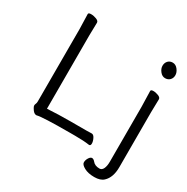

<svg xmlns="http://www.w3.org/2000/svg" viewBox="-192 -868 1160 1193"><g transform="rotate(30 388.0 -271.5)"><path d="M139 9Q122 9 106 -19Q99 -30 99 -37Q99 -44 102.5 -51Q106 -58 106 -70V-589L103 -695Q103 -705 122 -705Q141 -705 160.5 -697.5Q180 -690 180 -677L178 -588V-59Q256 -64 345 -64H458Q482 -64 495 -65H496Q509 -65 518.5 -46Q528 -27 528 -11Q528 5 517 5H516Q477 -1 413 -1H372Q180 -1 142 9ZM710 141Q688 162 644 162Q600 162 571.5 146.5Q543 131 543 114.5Q543 98 553 82Q563 66 574 66Q585 66 596 79Q612 100 646 100Q663 100 672 81Q681 62 681 31V-364L678 -475Q678 -485 696 -485Q714 -485 732.5 -477.5Q751 -470 751 -457L749 -364V30Q749 105 710 141ZM749.5 -678Q765 -658 765 -637.5Q765 -617 752 -603.5Q739 -590 718 -590Q697 -590 681.5 -609.5Q666 -629 666 -649.5Q666 -670 678.5 -684Q691 -698 712.5 -698Q734 -698 749.5 -678Z"/></g></svg>

Font: LXGW WenKai TC
Style: Regular
Weight: 400
Designer: LXGW / Fontworks Inc.
Foundry: LXGW / Fontworks Inc.
Version: Version 1.330